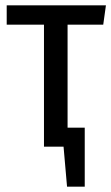

<svg xmlns="http://www.w3.org/2000/svg" viewBox="-20 -547 415 716"><path d="M365 -455H232V-71H296V149H230L217 0H144V-455H5V-527H375Z"/></svg>

Font: Fira Sans Extra Condensed
Style: Regular
Weight: 400
Width: 1
Designer: Carrois Corporate & Edenspiekermann AG
Foundry: Carrois Corporate GbR & Edenspiekermann AG
Version: Version 4.203